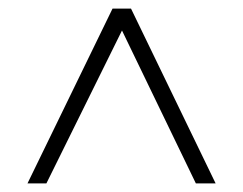

<svg xmlns="http://www.w3.org/2000/svg" viewBox="-20 -730 566 447"><path d="M44 -303 242 -710H285L482 -303H436L264 -659L88 -303Z"/></svg>

Font: Oxford Sans
Style: Regular
Weight: 300
Designer: Matt McInerney, Pablo Impallari, Rodrigo Fuenzalida
Foundry: Matt McInerney, Pablo Impallari, Rodrigo Fuenzalida
Version: Version 3.000g; ttfautohint (v1.5) -l 8 -r 28 -G 28 -x 14 -D